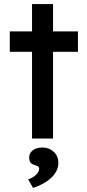

<svg xmlns="http://www.w3.org/2000/svg" viewBox="-20 -679 424 941"><path d="M137 0V-659H240V0ZM28 -425V-525H362V-425ZM142 242 118 200Q132 196 144.5 187.5Q157 179 164.5 168.5Q172 158 172 148Q172 142 168.5 138Q165 134 153 131Q135 126 129 117Q123 108 123 93Q123 71 141 57.5Q159 44 188 44Q221 44 243.5 65Q266 86 266 121Q266 140 257 158Q248 176 232 191.5Q216 207 193 220Q170 233 142 242Z"/></svg>

Font: Lexend Medium
Style: Regular
Weight: 500
Designer: Bonnie Shaver-Troup, Thomas Jockin
Foundry: Lexend
Version: Version 1.005